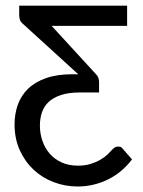

<svg xmlns="http://www.w3.org/2000/svg" viewBox="-20 -662 514 688"><path d="M435.5 -641.6V-569.3H165L322.3 -397.9Q329.6 -391.1 332.3 -383.3Q335 -375.5 335 -368.7V-330.6H265.1Q225.6 -330.6 198.5 -321.5Q171.4 -312.5 154.5 -296.9Q137.7 -281.2 130.4 -259.5Q123 -237.8 123 -212.4Q123 -183.1 132.1 -157Q141.1 -130.9 158.4 -111.1Q175.8 -91.3 201.2 -79.8Q226.6 -68.4 259.8 -68.4Q284.7 -68.4 304.4 -74.5Q324.2 -80.6 339.6 -89.6Q355 -98.6 365.5 -108.6Q376 -118.7 382.8 -126.5Q390.1 -133.8 394.3 -135.3Q398.4 -136.7 403.8 -136.7Q406.2 -136.7 410.2 -136.2Q414.1 -135.7 418.5 -130.4L453.1 -90.8Q436 -68.4 414.8 -50.3Q393.6 -32.2 368.7 -19.8Q343.8 -7.3 315.9 -0.5Q288.1 6.3 258.8 6.3Q213.4 6.3 172.4 -9.3Q131.3 -24.9 100.3 -54Q69.3 -83 50.8 -124Q32.2 -165 32.2 -216.3Q32.2 -253.9 43.9 -286.9Q55.7 -319.8 80.6 -344Q105.5 -368.2 145 -382.1Q184.6 -396 240.2 -396H260.3L62.5 -576.2Q52.7 -584.5 50.8 -592.8Q48.8 -601.1 48.8 -608.9V-641.6Z"/></svg>

Font: Carlito
Style: Regular
Weight: 400
Designer: Lukasz Dziedzic
Foundry: tyPoland Lukasz Dziedzic
Version: Version 1.104